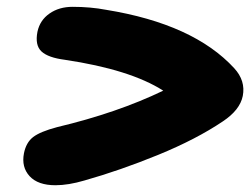

<svg xmlns="http://www.w3.org/2000/svg" viewBox="-20 -653 740 568"><path d="M144 -105Q92.3 -105 67.6 -131.8Q43 -158.7 50.8 -199.2Q57.1 -231.4 78.1 -247.6Q99.1 -263.7 148.9 -276.9Q327.1 -319.3 462.9 -384.8Q365.2 -447.3 171.9 -476.1Q122.6 -482.4 102.8 -500.7Q83 -519 90.8 -559.1Q98.1 -593.3 126.5 -613Q154.8 -632.8 194.8 -632.8Q247.6 -632.8 293.9 -624Q552.7 -582 672.9 -451.2Q707 -414.1 698.2 -369.1Q689.9 -327.6 639.2 -293.9Q560.1 -240.7 447.8 -194.8Q335.4 -148.9 230 -119.1Q182.1 -105 144 -105Z"/></svg>

Font: Shantell Sans Irregular Bouncy
Style: Italic
Weight: 800
Italic angle: -11.31°
Designer: Stephen Nixon, Anya Danilova, Shantell Martin
Foundry: Arrow Type
Version: Version 1.006;[9816181b4]